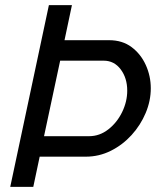

<svg xmlns="http://www.w3.org/2000/svg" viewBox="-20 -730 621 750"><path d="M171 -710H261L232 -573H406Q458 -573 494 -546Q530 -519 549.5 -476Q569 -433 569 -385Q569 -336 549 -288.5Q529 -241 494 -202.5Q459 -164 413 -141Q367 -118 315 -118H135L110 0H20ZM328 -198Q369 -198 403 -224.5Q437 -251 457 -292Q477 -333 477 -376Q477 -425 451.5 -459Q426 -493 385 -493H215L152 -198Z"/></svg>

Font: Raleway Medium
Style: Italic
Weight: 500
Italic angle: -12°
Designer: Matt McInerney, Pablo Impallari, Rodrigo Fuenzalida
Foundry: Matt McInerney, Pablo Impallari, Rodrigo Fuenzalida
Version: Version 4.026